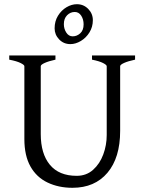

<svg xmlns="http://www.w3.org/2000/svg" viewBox="-20 -879 694 914"><path d="M623 -595Q590 -588 571 -579.5Q552 -571 552 -564V-256Q552 -128 491.5 -56.5Q431 15 325 15Q259 15 206.5 -10Q154 -35 125 -86.5Q96 -138 96 -217V-564Q96 -570 78 -579Q60 -588 24 -595V-615H244V-595Q212 -588 193 -579.5Q174 -571 174 -564V-241Q174 -147 217.5 -94.5Q261 -42 345 -42Q391 -42 423 -70.5Q455 -99 471.5 -143.5Q488 -188 488 -236V-564Q488 -570 470.5 -579Q453 -588 418 -595V-615H623ZM315 -669Q283 -669 261.5 -691.5Q240 -714 240 -744Q240 -778 256 -804Q272 -830 296.5 -844.5Q321 -859 346 -859Q378 -859 400 -836.5Q422 -814 422 -783Q422 -751 406 -725Q390 -699 365 -684Q340 -669 315 -669ZM336 -822Q315 -822 299.5 -806.5Q284 -791 284 -764Q284 -742 295.5 -724Q307 -706 326 -706Q346 -706 362 -720.5Q378 -735 378 -763Q378 -787 366.5 -804.5Q355 -822 336 -822Z"/></svg>

Font: ChillKai
Style: Regular
Weight: 400
Designer: ChillType
Foundry: 寒蝉字型
Version: Version 2.000